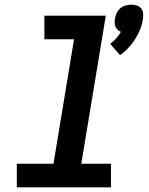

<svg xmlns="http://www.w3.org/2000/svg" viewBox="-20 -802 640 822"><path d="M494 -566 452 -614Q466 -625 477.5 -638Q489 -651 498 -666Q490 -668 484 -674Q478 -680 474.5 -687.5Q471 -695 471 -704Q471 -713 472 -722Q474 -734 479.5 -746Q485 -758 495 -766.5Q505 -775 517.5 -778.5Q530 -782 542 -782Q554 -782 565.5 -778.5Q577 -775 584 -766.5Q591 -758 592.5 -746Q594 -734 592 -722Q589 -699 580.5 -677.5Q572 -656 559.5 -636Q547 -616 530.5 -598Q514 -580 494 -566ZM52 0V-101H209L297 -634H170V-735H433L328 -101H455V0Z"/></svg>

Font: Iosevka Curly Slab ExObl
Style: Bold
Weight: 700
Width: 7
Italic angle: -9°
Monospace: yes
Designer: Belleve Invis
Foundry: Belleve Invis
Version: Version 11.0.0; ttfautohint (v1.8.3)